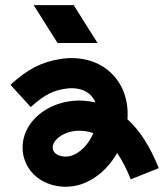

<svg xmlns="http://www.w3.org/2000/svg" viewBox="-20 -697 640 734"><path d="M352.9 -532.6 261.7 -677.4H108.7L200 -532.6ZM467.3 -240.9C472.3 -309.9 451.7 -378.6 395.6 -426.2C348.7 -466 282 -482.2 213.4 -471.9C138.8 -460.3 86.5 -433.4 20 -372.9L97.6 -287.7C153.1 -338.2 186 -351 231 -358C266.2 -363.4 299.9 -356.3 321 -338.4C332.1 -329 339.9 -317.8 345 -305.5C329.8 -308.9 314.1 -311.1 297.7 -312.2C220.9 -316.5 145 -285.7 101.7 -231.2C68.9 -190 58.3 -139.2 72.3 -91.6C83.6 -53.3 110.1 -21.9 146.8 -3C172.4 10.2 201.7 16.9 231.1 16.9C251.7 16.9 272.3 13.6 291.7 7C336.9 -8.6 377.5 -39.8 409.2 -83.5C415.9 -92.6 422 -102.2 427.7 -112.2C445.3 -86.9 462.9 -54 479.9 -11.5L586.9 -54.3C554.1 -136.2 514.6 -198.2 467.3 -241ZM316 -151.1C298.6 -127.2 276.7 -109.7 254.4 -102.1C237.2 -96.1 214.7 -97.5 199.7 -105.4C187.9 -111.5 184.4 -119.2 182.8 -124.3C179.4 -135.8 182.5 -147.7 191.8 -159.5C207.2 -178.9 240.7 -197.3 282.3 -197.3C285 -197.3 287.9 -197.3 290.8 -197C305.2 -196.2 320.6 -193.9 336.8 -188.1C330.8 -174.3 323.6 -161.6 316 -151.1Z"/></svg>

Font: Diatome Awesome Bold
Style: Regular
Weight: 400
Designer: 15.100.17
Foundry: 15.100.17
Version: Version 1.010;Fontself Maker 3.5.8